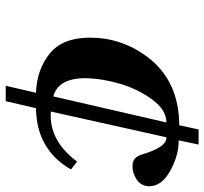

<svg xmlns="http://www.w3.org/2000/svg" viewBox="-42 -666 729 686"><g transform="rotate(90 323.0 -323.5)"><path d="M115 -280Q115 -392 183 -484Q268 -598 428 -599L443 -668H497L482 -597Q537 -597 592 -566Q647 -535 646 -490Q645 -462 621.5 -446.5Q598 -431 572 -432Q542 -432 532 -467Q506 -555 471 -553L379 -140Q483 -133 558 -234L586 -212Q515 -89 367 -87L342 21H287L312 -87Q229 -90 172 -136Q115 -182 115 -280ZM260 -269Q258 -167 325 -149L418 -553Q373 -553 335.5 -501.5Q298 -450 279.5 -386Q261 -322 260 -269Z"/></g></svg>

Font: Heuristica
Style: Bold Italic
Weight: 700
Italic angle: -13°
Version: Version 1.0.2